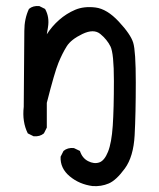

<svg xmlns="http://www.w3.org/2000/svg" viewBox="-20 -502 540 651"><path d="M293.9 128.9Q249 123 216.3 95.7Q183.6 68.4 185.5 29.3L195.3 9.8Q209 -2 230.5 0L251 9.8Q258.8 34.2 278.8 44.4Q298.8 54.7 316.4 48.8Q334 43 346.2 12.7Q358.4 -17.6 362.3 -75.7Q366.2 -133.8 366.2 -227.5Q366.2 -321.3 354.5 -344.7Q342.8 -368.2 320.3 -386.7Q297.9 -405.3 259.3 -386.7Q220.7 -368.2 206.1 -344.7Q191.4 -321.3 178.2 -289.1Q165 -256.8 138.7 -153.3V-69.3L128.9 -49.8Q115.2 -38.1 93.8 -40L74.2 -49.8Q54.7 -88.9 60.5 -139.6L62.5 -397.5Q62.5 -438.5 78.1 -471.7Q91.8 -483.4 113.3 -481.4L132.8 -471.7Q148.4 -444.3 142.6 -409.2L138.7 -385.7Q156.2 -413.1 180.7 -434.6Q205.1 -456.1 234.9 -468.8Q264.6 -481.4 303.7 -476.6Q342.8 -471.7 382.8 -428.7Q422.9 -385.7 431.6 -357.4Q440.4 -329.1 440.4 -222.7Q440.4 -116.2 436.5 -43.5Q432.6 29.3 403.3 69.3Q374 109.4 348.6 120.1Q323.2 130.9 293.9 128.9Z"/></svg>

Font: JasonHandwriting1
Style: Regular
Weight: 400
Version: Version 1.48.20